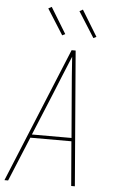

<svg xmlns="http://www.w3.org/2000/svg" viewBox="-63 -1002 625 1043"><g transform="rotate(5 250.0 -480.0)"><path d="M2 0 304 -735H326L386 0H366L346 -242H122L22 0ZM345 -260 326 -490Q321 -542 317.5 -594.5Q314 -647 310 -700Q288 -647 266.5 -594.5Q245 -542 224 -490L129 -260ZM416 -811 328 -950 346 -960 432 -819ZM246 -811 158 -950 176 -960 262 -819Z"/></g></svg>

Font: Iosevka SS18 Thin
Style: Italic
Weight: 100
Italic angle: -9°
Monospace: yes
Designer: Belleve Invis
Foundry: Belleve Invis
Version: Version 25.1.1; ttfautohint (v1.8.4)